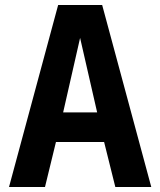

<svg xmlns="http://www.w3.org/2000/svg" viewBox="-20 -749 642 769"><path d="M212.9 -729H389.2L585.9 0H441.9L397 -180.2H204.1L160.2 0H16.1ZM369.1 -298.8 300.8 -597.2 232.9 -298.8Z"/></svg>

Font: Hack
Style: Bold
Weight: 700
Monospace: yes
Designer: Christopher Simpkins
Foundry: Christopher Simpkins
Version: Version 2.017